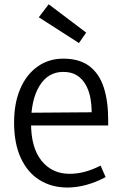

<svg xmlns="http://www.w3.org/2000/svg" viewBox="-20 -848 547 879"><path d="M341.4 -651 157.6 -768.9 203 -828.4 374.6 -698.7ZM288.7 10.5Q216.2 10.5 161 -23.9Q105.9 -58.3 75.2 -124.8Q44.5 -191.3 44.5 -286.7Q44.5 -375.9 72.8 -441.6Q101.1 -507.3 152.1 -543.4Q203 -579.5 269.6 -579.5Q344.2 -579.5 389.6 -544.9Q435 -510.2 455.1 -447.4Q475.2 -384.6 475.2 -301.6V-273.7H86.5L87 -331.7L399.6 -334Q399.6 -369 393.3 -402Q386.9 -434.9 371.6 -461.4Q356.3 -488 331.4 -503.4Q306.6 -518.8 269.3 -518.8Q200.1 -518.8 161.1 -455.5Q122.1 -392.2 122.1 -283.8Q122.1 -171.2 170.4 -111.8Q218.7 -52.3 298.1 -52.3Q333.7 -52.3 368.2 -61.5Q402.8 -70.7 440.6 -89.8L463.5 -37.2Q418.8 -13.3 374.6 -1.4Q330.4 10.5 288.7 10.5Z"/></svg>

Font: Yaldevi ExtraLight
Style: Regular
Weight: 200
Designer: Sol Matas, Rajitha Manaperi, Kosala Senevirathne
Foundry: Mooniak
Version: Version 1.100